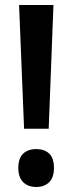

<svg xmlns="http://www.w3.org/2000/svg" viewBox="-20 -734 289 765"><path d="M174 -221H76L56 -714H193ZM53 -65Q53 -103 72 -121.5Q91 -140 125 -140Q157 -140 176 -122Q195 -104 195 -65Q195 -26 175.5 -7.5Q156 11 125 11Q92 11 72.5 -8Q53 -27 53 -65Z"/></svg>

Font: Avrile Sans Condensed SemiBold
Style: Regular
Weight: 600
Width: 3
Designer: Monotype Design Team
Foundry: Monotype Imaging Inc.
Version: Version 2.001;September 10, 2019;FontCreator 11.5.0.2425 64-